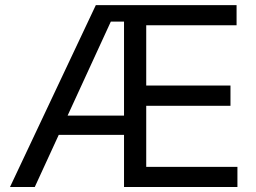

<svg xmlns="http://www.w3.org/2000/svg" viewBox="-20 -748 1025 768"><path d="M20 0 363.3 -727.5H926.3V-647H564.9V-405.8H901.9V-324.7H564.9V-80.6H929.7V0H476.1V-661.6H423.3L119.1 0ZM186 -208.5V-285.6H520V-208.5Z"/></svg>

Font: Inter 20pt
Style: Regular
Weight: 400
Version: Version 4.001;git-66647c0bb